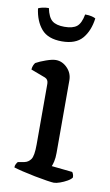

<svg xmlns="http://www.w3.org/2000/svg" viewBox="-82 -749 453 792"><g transform="rotate(10 144.0 -353.0)"><path d="M202 0Q195 0 172 -3.5Q149 -7 121 -12.5Q93 -18 68 -24Q43 -30 31 -34Q31 -42 34.5 -48.5Q38 -55 41 -58L68 -63Q84 -66 94.5 -80.5Q105 -95 105 -143V-397Q105 -415 91 -421L30 -444Q31 -455 34.5 -462.5Q38 -470 41 -473Q57 -482 82.5 -491Q108 -500 123 -500Q150 -500 171 -478.5Q192 -457 192 -427V-123Q192 -102 188.5 -87Q185 -72 182 -66L269 -57Q271 -55 273.5 -49Q276 -43 276 -35Q271 -27 257 -19Q243 -11 227.5 -5.5Q212 0 202 0ZM133 -580Q75 -580 47.5 -612Q20 -644 13 -697Q18 -700 30 -703Q42 -706 57 -706Q65 -668 82 -654.5Q99 -641 133 -641Q168 -641 185 -654.5Q202 -668 209 -706Q226 -706 237.5 -703Q249 -700 253 -697Q246 -644 218.5 -612Q191 -580 133 -580Z"/></g></svg>

Font: Texturina 72pt Medium
Style: Regular
Weight: 500
Designer: Guillermo Torres Carreño
Foundry: Omnibus-Type
Version: Version 1.002; ttfautohint (v1.8.3)